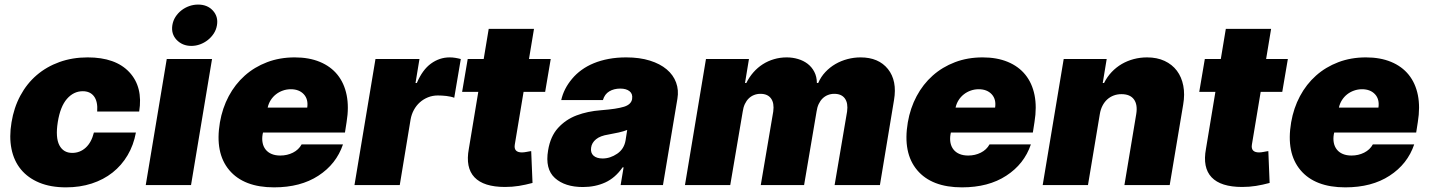

<svg xmlns="http://www.w3.org/2000/svg" viewBox="-20 -801 6186 831"><path d="M29.8 -271.3Q40.1 -334.9 68 -386.9Q95.9 -438.9 138.7 -475.7Q181.5 -512.4 237.4 -532.5Q293.3 -552.6 359.4 -552.6Q480.1 -552.6 539.8 -488.6Q599.4 -424.7 582.4 -318.2H400.6Q403.8 -361.2 387.1 -383.7Q370.4 -406.2 338.1 -406.2Q298.7 -406.2 269.7 -373Q240.8 -339.8 230.1 -272.7Q219.5 -205.6 236.9 -172.4Q254.3 -139.2 292.6 -139.2Q326 -139.2 350.9 -161.8Q375.7 -184.3 386.4 -227.3H568.2Q558.2 -172.9 532.3 -129.1Q506.4 -85.2 467.3 -54.3Q428.3 -23.4 377.1 -6.7Q326 9.9 265.6 9.9Q199.2 9.9 150 -10.5Q100.9 -30.9 70.5 -67.8Q40.1 -104.8 29.7 -156.6Q19.2 -208.5 29.8 -271.3Z M701.7 -545.5H897.7L806.8 0H610.8ZM725.9 -691.8Q729 -711.6 739.5 -728Q750 -744.3 765.3 -756.2Q780.5 -768.1 799.2 -774.7Q817.8 -781.2 837.4 -781.2Q877.5 -781.2 901.3 -755.3Q925.4 -729 919 -691.8Q915.8 -672.2 905.2 -655.9Q894.5 -639.6 879.4 -627.7Q864.3 -615.8 845.9 -609Q827.4 -602.3 808.2 -602.3Q769.2 -602.3 744 -628.9Q720.2 -654.5 725.9 -691.8Z M931.8 -271.3Q942.5 -333.1 970 -384.8Q997.5 -436.4 1039.4 -473.7Q1081.3 -511 1136 -531.8Q1190.7 -552.6 1255.7 -552.6Q1317.5 -552.6 1364.3 -533.2Q1411.2 -513.8 1440.5 -477.6Q1469.8 -441.4 1480.3 -389.6Q1490.8 -337.7 1480.1 -272.7L1473 -227.3H1118.3L1116.5 -218.8Q1113.3 -199.2 1116.7 -182.5Q1120 -165.8 1129.8 -153.6Q1139.6 -141.3 1155.5 -134.6Q1171.5 -127.8 1193.2 -127.8Q1223 -127.8 1247.9 -140.3Q1272.7 -152.7 1285.5 -176.1H1464.5Q1435.7 -90.9 1358 -40.5Q1280.9 9.9 1166.2 9.9Q1035.2 9.9 972.3 -64.6Q909.4 -139.2 931.8 -271.3ZM1138.5 -335.2H1309.7Q1315 -371.1 1295.1 -392.8Q1274.9 -414.8 1238.6 -414.8Q1220.5 -414.8 1204 -408.9Q1187.5 -403.1 1174.2 -392.6Q1160.9 -382.1 1151.6 -367.5Q1142.4 -353 1138.5 -335.2Z M1514.2 0 1605.1 -545.5H1795.5L1778.4 -441.8H1784.1Q1808.6 -499.3 1845.5 -525.9Q1882.5 -552.6 1926.1 -552.6Q1938.9 -552.6 1950.8 -550.6Q1962.7 -548.7 1974.4 -545.5L1946 -377.8Q1939.3 -380.7 1930.2 -382.6Q1921.2 -384.6 1911.6 -385.7Q1902 -386.7 1892.4 -387.3Q1882.8 -387.8 1875 -387.8Q1852.3 -387.8 1832.4 -379.8Q1812.5 -371.8 1797.1 -358Q1781.6 -344.1 1771.3 -325.1Q1761 -306.1 1757.1 -284.1L1710.2 0Z M2004.3 -545.5H2073.5L2095.2 -676.1H2291.2L2269.5 -545.5H2363.6L2339.5 -403.4H2246.1L2208.1 -175.4Q2202.4 -141.3 2239.3 -141.3Q2243.6 -141.3 2249.1 -142Q2254.6 -142.8 2260.3 -143.8Q2266 -144.9 2271 -145.8Q2275.9 -146.7 2279.1 -147L2284.8 -9.2Q2254.6 -1.1 2225.9 3.6Q2197.1 8.2 2165.8 8.2Q2073.2 8.2 2033.6 -33.7Q1994 -75.6 2009.2 -157L2050.1 -403.4H1980.1Z M2352.3 -150.6Q2362.2 -210.6 2394.9 -246.8Q2428.3 -283.7 2475.9 -301.7Q2523.4 -319.6 2581 -323.9Q2616.5 -326.7 2640.8 -330.4Q2665.1 -334.2 2681.1 -339.1Q2711.6 -348.7 2715.9 -372.2V-373.6Q2719.1 -394.9 2704.7 -406.2Q2690.3 -417.6 2664.8 -417.6Q2637.1 -417.6 2617 -405.5Q2596.9 -393.5 2589.5 -367.9H2409.1Q2420.1 -417.3 2456 -459.9Q2473.7 -481.2 2497.2 -498.2Q2520.6 -515.3 2549.9 -527.3Q2579.2 -539.4 2614.3 -546Q2649.5 -552.6 2690.3 -552.6Q2748.6 -552.6 2792.8 -538.7Q2837 -524.9 2865.6 -500.7Q2894.2 -476.6 2906.2 -443.9Q2918.3 -411.2 2911.9 -373.6L2849.4 0H2666.2L2679 -76.7H2674.7Q2642.8 -30.9 2599.4 -11.2Q2556.1 8.5 2502.8 8.5Q2425.1 8.5 2381.7 -30.5Q2338.4 -69.6 2352.3 -150.6ZM2588.1 -115.1Q2621.1 -115.1 2651.3 -135.7Q2681.1 -155.9 2687.5 -193.2L2694.6 -238.6Q2678.6 -232.2 2657.8 -227.6Q2637.1 -223 2613.6 -218.8Q2578.1 -213.4 2559.7 -198.3Q2541.2 -183.2 2538.4 -161.9Q2535.2 -139.6 2548.8 -127.3Q2562.5 -115.1 2588.1 -115.1Z M3035.5 -545.5H3221.6L3204.5 -441.8H3210.2Q3222.7 -467.3 3240.8 -487.9Q3258.9 -508.5 3281.4 -522.9Q3304 -537.3 3330.1 -544.9Q3356.2 -552.6 3384.9 -552.6Q3410.5 -552.6 3433.9 -545.6Q3457.4 -538.7 3475.5 -524.9Q3493.6 -511 3504.4 -490.2Q3515.3 -469.5 3515.6 -441.8H3521.3Q3533 -468.8 3552.4 -489.3Q3571.7 -509.9 3596.1 -524Q3620.4 -538 3648.3 -545.3Q3676.1 -552.6 3704.5 -552.6Q3782.7 -552.6 3823.2 -502.1Q3863.6 -451.3 3849.4 -367.9L3788.4 0H3592.3L3646.3 -318.2Q3651.3 -354.8 3636.7 -374.8Q3622.2 -394.9 3590.9 -394.9Q3576 -394.9 3563 -389.7Q3550.1 -384.6 3540.1 -374.8Q3530.2 -365.1 3523.4 -350.7Q3516.7 -336.3 3514.2 -318.2L3460.2 0H3272.7L3326.7 -318.2Q3331.7 -354.8 3317.1 -374.8Q3302.6 -394.9 3271.3 -394.9Q3256.4 -394.9 3243.4 -389.7Q3230.5 -384.6 3220.5 -374.8Q3210.6 -365.1 3203.8 -350.7Q3197.1 -336.3 3194.6 -318.2L3140.6 0H2944.6Z M3909.1 -271.3Q3919.7 -333.1 3947.3 -384.8Q3974.8 -436.4 4016.7 -473.7Q4058.6 -511 4113.3 -531.8Q4168 -552.6 4233 -552.6Q4294.7 -552.6 4341.6 -533.2Q4388.5 -513.8 4417.8 -477.6Q4447.1 -441.4 4457.6 -389.6Q4468 -337.7 4457.4 -272.7L4450.3 -227.3H4095.5L4093.8 -218.8Q4090.6 -199.2 4093.9 -182.5Q4097.3 -165.8 4107.1 -153.6Q4116.8 -141.3 4132.8 -134.6Q4148.8 -127.8 4170.5 -127.8Q4200.3 -127.8 4225.1 -140.3Q4250 -152.7 4262.8 -176.1H4441.8Q4413 -90.9 4335.2 -40.5Q4258.2 9.9 4143.5 9.9Q4012.4 9.9 3949.6 -64.6Q3886.7 -139.2 3909.1 -271.3ZM4115.8 -335.2H4286.9Q4292.3 -371.1 4272.4 -392.8Q4252.1 -414.8 4215.9 -414.8Q4197.8 -414.8 4181.3 -408.9Q4164.8 -403.1 4151.5 -392.6Q4138.1 -382.1 4128.9 -367.5Q4119.7 -353 4115.8 -335.2Z M4492.9 0 4583.8 -545.5H4769.9L4752.8 -441.8H4758.5Q4772 -468.8 4791.5 -489.3Q4811.1 -509.9 4835.2 -524Q4859.4 -538 4887.1 -545.3Q4914.8 -552.6 4944.6 -552.6Q4987.9 -552.6 5020.6 -537.3Q5053.3 -522 5073.7 -494.9Q5094.1 -467.7 5101.4 -430.2Q5108.7 -392.8 5100.9 -348L5042.6 0H4846.6L4897.7 -306.8Q4904.5 -347.7 4888 -370.6Q4871.4 -393.5 4833.8 -393.5Q4815.7 -393.5 4800.1 -387.6Q4784.4 -381.7 4772.2 -370.6Q4759.9 -359.4 4751.6 -343.2Q4743.3 -327.1 4740.1 -306.8L4688.9 0Z M5194.6 -545.5H5263.8L5285.5 -676.1H5481.5L5459.9 -545.5H5554L5529.8 -403.4H5436.4L5398.4 -175.4Q5392.8 -141.3 5429.7 -141.3Q5433.9 -141.3 5439.5 -142Q5445 -142.8 5450.6 -143.8Q5456.3 -144.9 5461.3 -145.8Q5466.3 -146.7 5469.5 -147L5475.1 -9.2Q5445 -1.1 5416.2 3.6Q5387.4 8.2 5356.2 8.2Q5263.5 8.2 5223.9 -33.7Q5184.3 -75.6 5199.6 -157L5240.4 -403.4H5170.5Z M5568.2 -271.3Q5578.8 -333.1 5606.4 -384.8Q5633.9 -436.4 5675.8 -473.7Q5717.7 -511 5772.4 -531.8Q5827.1 -552.6 5892 -552.6Q5953.8 -552.6 6000.7 -533.2Q6047.6 -513.8 6076.9 -477.6Q6106.2 -441.4 6116.7 -389.6Q6127.1 -337.7 6116.5 -272.7L6109.4 -227.3H5754.6L5752.8 -218.8Q5749.6 -199.2 5753 -182.5Q5756.4 -165.8 5766.2 -153.6Q5775.9 -141.3 5791.9 -134.6Q5807.9 -127.8 5829.5 -127.8Q5859.4 -127.8 5884.2 -140.3Q5909.1 -152.7 5921.9 -176.1H6100.9Q6072.1 -90.9 5994.3 -40.5Q5917.3 9.9 5802.6 9.9Q5671.5 9.9 5608.7 -64.6Q5545.8 -139.2 5568.2 -271.3ZM5774.9 -335.2H5946Q5951.3 -371.1 5931.5 -392.8Q5911.2 -414.8 5875 -414.8Q5856.9 -414.8 5840.4 -408.9Q5823.9 -403.1 5810.5 -392.6Q5797.2 -382.1 5788 -367.5Q5778.8 -353 5774.9 -335.2Z"/></svg>

Font: Inter P Black
Style: Italic
Weight: 900
Italic angle: -9.40001°
Designer: Rasmus Andersson
Foundry: rsms
Version: Version 3.018;git-588b23468